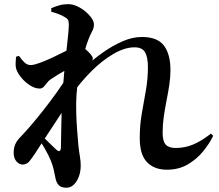

<svg xmlns="http://www.w3.org/2000/svg" viewBox="-20 -832 1040 913"><path d="M322.2 -383.2 326.1 -455.8Q351.8 -483.4 389.4 -518Q427.1 -552.6 471.5 -583.9Q515.8 -615.2 563.1 -635.7Q610.3 -656.2 654.7 -656.2Q728.4 -656.2 759.5 -615.2Q790.5 -574.1 790.5 -498.8Q790.5 -463.8 785 -427.7Q779.5 -391.6 771.9 -353.7Q764.4 -315.8 758.8 -277.3Q753.3 -238.9 753.3 -200.1Q753.3 -160.9 767.9 -144.6Q782.5 -128.3 815.2 -128.3Q860.3 -128.3 900 -145.4Q939.6 -162.6 983.3 -196.8L993.8 -186.1Q975.9 -149 945.3 -111.6Q914.6 -74.2 871.9 -49.6Q829.2 -25 773.7 -25Q713.5 -25 679 -60.9Q644.5 -96.7 644.5 -176Q644.5 -236.5 654.4 -292.7Q664.3 -348.8 673.9 -403.5Q683.4 -458.2 683.4 -512.6Q683.4 -559.2 670 -583.1Q656.5 -607 620 -607Q573.1 -607 519.9 -576Q466.7 -545.1 415.5 -494.2Q364.3 -443.4 322.2 -383.2ZM309.7 -482.7 315.6 -361.2Q295.9 -330.2 274.7 -298Q253.6 -265.8 232.1 -233.1Q210.6 -200.3 189.2 -167.7Q167.8 -135 146.8 -102.4Q133.2 -81.7 120.5 -66Q107.8 -50.2 88.8 -49.5Q72.8 -48.8 58.9 -63.7Q45 -78.6 45 -105.4Q45 -127.4 52 -144.5Q59.1 -161.6 74.2 -177.4Q93.9 -197.3 123.3 -231.4Q152.7 -265.4 185.9 -307.5Q219.1 -349.5 251.3 -394.8Q283.5 -440.2 309.7 -482.7ZM154.6 -182.7 165.3 -203.3Q175 -191.7 191.2 -175.1Q207.4 -158.5 223.4 -143.6Q239.5 -128.7 247 -121Q268.2 -101.9 269.7 -131.1Q270.4 -158.2 271 -202.8Q271.5 -247.4 272.9 -300.5Q274.2 -353.5 278.2 -403.6Q281.5 -447.9 286 -495.4Q290.5 -542.8 295.4 -585.9Q300.3 -629 303.7 -663Q307.2 -696.9 307.2 -714.3Q307.2 -730.6 303.4 -737.5Q299.6 -744.5 285.6 -752.1Q275.2 -758.5 260 -764.4Q244.8 -770.4 223.9 -776L223.7 -792.9Q243.4 -801.5 262.8 -806.9Q282.1 -812.3 303.7 -812.3Q324.2 -812.3 345.9 -802.7Q367.6 -793 385.6 -777.9Q403.7 -762.8 415.2 -746.3Q426.7 -729.8 426.7 -715.7Q426.7 -698.5 418.6 -684.1Q410.5 -669.7 401.1 -645.7Q393 -626.4 383.8 -593.5Q374.7 -560.5 366.4 -522.1Q358 -483.7 351.8 -447.1Q345.6 -410.5 344 -384.1Q341.2 -343.6 342.4 -298.7Q343.5 -253.8 346.8 -212.7Q350 -171.7 352.8 -139.9Q356.2 -109.6 360 -87.6Q363.8 -65.5 363.8 -44.7Q363.8 -15.2 354.6 8.6Q345.4 32.4 330.5 46.5Q315.6 60.6 296.3 60.6Q270 60.6 258.7 47.9Q247.3 35.2 243.6 14.1Q239.6 -6.6 235.1 -26.2Q230.6 -45.9 221.7 -68.2Q217 -79.9 209.9 -94.1Q202.7 -108.3 193.9 -124Q185.2 -139.6 175.1 -154.5Q165.1 -169.4 154.6 -182.7ZM220.5 -454.5Q210.5 -447.8 203 -437.4Q195.5 -427 187.5 -418.9Q179.6 -410.9 168.6 -410.9Q146.7 -410.9 123.3 -425.7Q99.9 -440.5 81.7 -462.3Q63.5 -484.1 57 -504.7Q53.3 -517.2 54.4 -533.2Q55.4 -549.3 56.2 -562L69.9 -566.5Q83 -548.1 96.1 -535.3Q109.2 -522.6 126.3 -522.6Q140.4 -522.6 167.8 -532.5Q195.2 -542.3 226.5 -556.9Q257.9 -571.5 285.5 -585.7Q313.2 -599.9 328.5 -607.8Q340.1 -614.3 349 -614.7Q357.9 -615.1 365.4 -611.8Q376.3 -607.1 389.3 -595.7Q402.4 -584.3 411.8 -572.8Q421.2 -561.3 421.2 -555.3Q421.2 -545.1 415.2 -536.9Q409.1 -528.7 398.7 -516.2Q379.2 -494.2 361 -469.3Q342.8 -444.3 325.3 -418.5L328.5 -479.2Q332.8 -487.2 338 -502Q343.3 -516.9 345.1 -525.8Q326.5 -517.7 302 -504.1Q277.5 -490.5 255.3 -476.9Q233.2 -463.4 220.5 -454.5Z"/></svg>

Font: Noto Serif KR
Style: Regular
Weight: 200
Designer: Ryoko NISHIZUKA 西塚涼子 (kana & ideographs); Frank Grießhammer (Latin, Greek & Cyrillic); Wenlong ZHANG 张文龙 (bopomofo); San
Foundry: Adobe
Version: Version 2.001;hotconv 1.1.0;makeotfexe 2.6.0